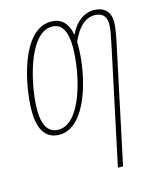

<svg xmlns="http://www.w3.org/2000/svg" viewBox="-116 -618 776 940"><g transform="rotate(-15 272.5 -148.0)"><path d="M487 -339 364 240H390L511 -329C520 -370 531 -424 531 -455C531 -509 498 -536 449 -536C399 -536 354 -503 327 -443C315 -507 282 -536 232 -536C79 -536 28 -258 28 -137C28 -33 68 10 131 10C268 10 331 -235 331 -388V-408C359 -470 395 -511 446 -511C482 -511 505 -492 505 -453C505 -419 495 -378 487 -339ZM132 -15C82 -15 55 -55 55 -137C55 -247 108 -511 230 -511C279 -511 304 -470 304 -388C304 -257 250 -15 132 -15Z"/></g></svg>

Font: Noto Sans ExtraCondensed Thin
Style: Italic
Weight: 100
Width: 2
Italic angle: -12°
Designer: Monotype Design Team
Foundry: Monotype Imaging Inc.
Version: Version 2.013